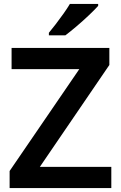

<svg xmlns="http://www.w3.org/2000/svg" viewBox="-20 -958 616 978"><path d="M547 0H29V-87L384 -606H39V-714H537V-627L183 -108H547ZM480 -928Q464 -910 433.5 -881Q403 -852 370 -824Q337 -796 313 -778H229V-791Q244 -809 264 -835Q284 -861 303.5 -888.5Q323 -916 336 -938H480Z"/></svg>

Font: Noto Sans Ethiopic SemiBold
Style: Regular
Weight: 600
Designer: Monotype Design Team
Foundry: Monotype Imaging Inc.
Version: Version 2.102; ttfautohint (v1.8.4.7-5d5b)